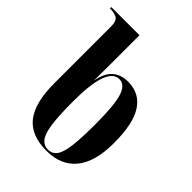

<svg xmlns="http://www.w3.org/2000/svg" viewBox="-217 -876 1002 1002"><g transform="rotate(45 283.5 -375.0)"><path d="M303 10Q189 10 136 -57.5Q83 -125 83 -268V-686Q83 -729 63.5 -739.5Q44 -750 17 -750H12V-760H220V-583Q220 -556 220 -517.5Q220 -479 219 -428H220Q242 -547 350 -547Q434 -547 479 -480Q524 -413 524 -268Q524 -129 467 -59.5Q410 10 303 10ZM304 0Q335 0 353 -24Q371 -48 378.5 -107Q386 -166 386 -271Q386 -408 368 -466Q350 -524 308 -524Q219 -524 219 -271Q219 -165 227.5 -106Q236 -47 255 -23.5Q274 0 304 0Z"/></g></svg>

Font: Noto Serif Display Condensed
Style: Bold
Weight: 700
Width: 3
Designer: Monotype Design Team
Foundry: Monotype Imaging Inc.
Version: Version 2.009